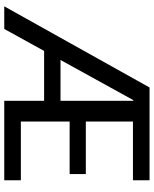

<svg xmlns="http://www.w3.org/2000/svg" viewBox="72 -812 740 925"><g transform="rotate(90 442.5 -350.0)"><path d="M11 0 402 -700H849V-620H566V-393H819V-315H566V-80H849V0H466V-622H463L120 0ZM157 -192 188 -271H516L536 -192Z"/></g></svg>

Font: DM Sans 36pt Medium
Style: Regular
Weight: 500
Designer: Colophon Foundry, Jonny Pinhorn
Foundry: Colophon Foundry
Version: Version 4.004;gftools[0.9.30]